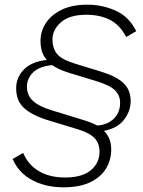

<svg xmlns="http://www.w3.org/2000/svg" viewBox="-20 -690 612 820"><path d="M250 110Q176 110 118 79.5Q60 49 34 -11L79 -37Q99 12 144.5 40Q190 68 258 68Q331 68 368 37Q405 6 405 -42Q405 -79 383 -101Q361 -123 315 -137L187 -176Q120 -196 84.5 -227Q49 -258 49 -313Q49 -359 82 -393Q115 -427 180 -434Q165 -451 159 -471Q153 -491 153 -516Q153 -556 175.5 -591Q198 -626 242.5 -648Q287 -670 354 -670Q416 -670 473 -645Q530 -620 562 -557L519 -532Q492 -584 449 -605.5Q406 -627 349 -627Q277 -627 240.5 -595Q204 -563 204 -521Q204 -485 223 -460.5Q242 -436 301 -418L415 -383Q479 -363 508.5 -334Q538 -305 538 -259Q538 -215 509.5 -178.5Q481 -142 424 -131Q455 -101 455 -52Q455 -7 433 29.5Q411 66 366 88Q321 110 250 110ZM331 -179Q369 -168 395 -154Q440 -157 466.5 -183.5Q493 -210 493 -251Q493 -283 471 -304.5Q449 -326 390 -344L278 -378Q231 -392 203 -412Q146 -406 120.5 -380Q95 -354 95 -320Q95 -282 122 -258Q149 -234 204 -218Z"/></svg>

Font: Work Sans Light
Style: Italic
Weight: 300
Italic angle: -13°
Designer: Wei Huang
Foundry: Wei Huang
Version: Version 2.010; ttfautohint (v1.8.3)